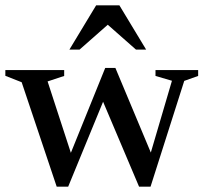

<svg xmlns="http://www.w3.org/2000/svg" viewBox="-20 -690 771 718"><path d="M623 -388 561.5 -406V-428H721V-406L669 -387.5L543 8H500L365.5 -309.5L235 8H192L61 -382.5L0 -406.5V-428H220V-406L158 -385.5L245 -118.5L373.5 -436H411.5L544 -119.5ZM239.5 -504.5 339.5 -670H426.5L526.5 -504.5H488.5L383 -597.5L277.5 -504.5Z"/></svg>

Font: Newsreader Text Medium
Style: Regular
Weight: 500
Designer: Hugues Gentile
Foundry: Production Type
Version: Version 1.002